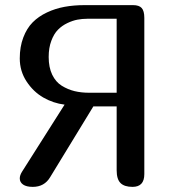

<svg xmlns="http://www.w3.org/2000/svg" viewBox="-20 -729 683 749"><path d="M543 -659.2V-49.8Q543 0 497.1 0Q465.3 0 450.2 -14.9Q435.1 -29.8 435.1 -64.9V-314H344.2L175.8 -38.1Q153.3 0 107.9 0Q83 0 70.1 -9Q57.1 -18.1 57.1 -33.2Q57.1 -44.9 65.9 -59.1L231.9 -320.8Q188 -326.2 148.9 -348.6Q109.9 -371.1 83.5 -411.4Q57.1 -451.7 57.1 -501Q57.1 -546.4 70.8 -582.5Q84.5 -618.7 107.4 -641.8Q130.4 -665 163.1 -680.4Q195.8 -695.8 231.9 -702.4Q268.1 -709 310.1 -709H499Q522.5 -709 532.7 -697.8Q543 -686.5 543 -659.2ZM435.1 -655.8H319.8Q300.8 -655.8 282.2 -652.3Q263.7 -648.9 242.7 -638.9Q221.7 -628.9 206.1 -613Q190.4 -597.2 180.2 -569.8Q169.9 -542.5 169.9 -506.8Q169.9 -466.3 183.6 -437.7Q197.3 -409.2 220.9 -394.5Q244.6 -379.9 270.8 -373.5Q296.9 -367.2 328.1 -367.2H435.1Z"/></svg>

Font: Marmelad
Style: Regular
Weight: 400
Designer: Manvel Shmavonyan
Foundry: Cyreal (www.cyreal.org)
Version: Version 1.000